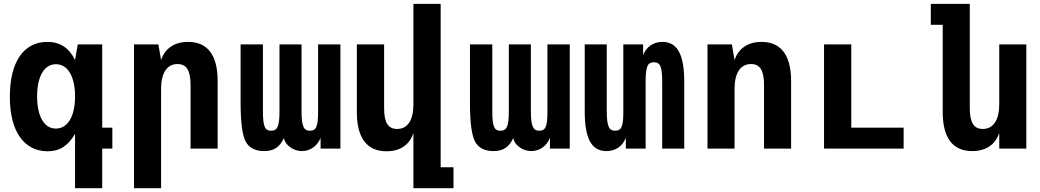

<svg xmlns="http://www.w3.org/2000/svg" viewBox="-20 -780 5458 1008"><path d="M374 208H516.6V0H569.8V-109.9H516.6V-546.9H388.2L374 -464.8C343.3 -528.3 295.4 -560.1 228 -560.1C167 -560.1 117.2 -533.7 83.5 -484.9C49.8 -435.5 31.7 -363.8 31.7 -272.5C31.7 -180.2 50.3 -108.9 84.5 -60.5C118.2 -12.7 167.5 14.2 229.5 14.2C293.5 14.2 336.9 -14.2 374 -77.1ZM273.4 -105C242.7 -105 218.3 -120.6 201.2 -149.9C184.1 -179.2 174.8 -221.7 174.8 -273.9C174.8 -300.8 177.2 -323.7 181.6 -344.7C186 -364.7 192.4 -382.8 201.2 -397.9C217.3 -425.8 241.7 -442.9 273.9 -442.9C305.7 -442.9 330.1 -426.3 347.2 -397.5C364.7 -367.7 374 -326.2 374 -273.9C374 -220.7 364.3 -179.2 347.2 -150.4C330.1 -121.6 305.2 -105 273.4 -105Z M683.6 208H825.7V-313C825.7 -395 855.5 -443.8 912.1 -443.8C959.5 -443.8 980.5 -410.2 980.5 -333V0H1122.6V-355C1122.6 -492.2 1068.8 -560.1 967.3 -560.1C894.5 -560.1 845.7 -524.9 825.7 -464.8L811.5 -546.9H683.6Z M1366.7 13.2C1418.5 13.2 1448.7 -8.3 1470.2 -54.7C1474.1 -37.1 1483.9 -21 1503.9 -6.8C1521 5.4 1542 13.2 1565.4 13.2C1608.4 13.2 1647 -13.7 1663.1 -56.6V0H1767.1V-546.9H1649.9V-195.8C1649.9 -154.3 1647.5 -128.9 1640.6 -113.8C1633.3 -97.2 1621.6 -93.8 1607.4 -93.8C1591.8 -93.8 1580.6 -98.1 1573.2 -114.7C1566.4 -129.9 1563 -155.3 1563 -195.8V-546.9H1447.3V-195.8C1447.3 -155.3 1444.3 -129.9 1437.5 -114.7C1430.2 -98.1 1418.5 -93.8 1402.8 -93.8C1388.7 -93.8 1377.4 -97.2 1370.1 -113.8C1363.3 -128.9 1360.4 -154.3 1360.4 -195.8V-546.9H1243.2V-238.8C1243.2 -127.4 1253.9 -66.4 1270.5 -35.6C1287.1 -4.9 1319.3 13.2 1366.7 13.2Z M2150.4 208H2360.8V98.1H2293.5V-759.8H2150.4V-232.9C2150.4 -150.9 2121.6 -103 2064.9 -103C2017.1 -103 1996.6 -136.7 1996.6 -212.9V-546.9H1853.5V-190.9C1853.5 -54.7 1907.2 14.2 2009.3 14.2C2082.5 14.2 2130.4 -21 2150.4 -81.1Z M2570.8 13.2C2622.6 13.2 2652.8 -8.3 2674.3 -54.7C2678.2 -37.1 2688 -21 2708 -6.8C2725.1 5.4 2746.1 13.2 2769.5 13.2C2812.5 13.2 2851.1 -13.7 2867.2 -56.6V0H2971.2V-546.9H2854V-195.8C2854 -154.3 2851.6 -128.9 2844.7 -113.8C2837.4 -97.2 2825.7 -93.8 2811.5 -93.8C2795.9 -93.8 2784.7 -98.1 2777.3 -114.7C2770.5 -129.9 2767.1 -155.3 2767.1 -195.8V-546.9H2651.4V-195.8C2651.4 -155.3 2648.4 -129.9 2641.6 -114.7C2634.3 -98.1 2622.6 -93.8 2606.9 -93.8C2592.8 -93.8 2581.5 -97.2 2574.2 -113.8C2567.4 -128.9 2564.5 -154.3 2564.5 -195.8V-546.9H2447.3V-238.8C2447.3 -127.4 2458 -66.4 2474.6 -35.6C2491.2 -4.9 2523.4 13.2 2570.8 13.2Z M3163.6 13.2C3214.4 13.2 3249.5 -14.6 3265.6 -56.6V0H3369.6V-362.8C3369.6 -395 3373.5 -421.9 3380.4 -435.5C3386.2 -447.3 3395.5 -453.1 3412.6 -453.1C3428.7 -453.1 3439.9 -447.8 3446.8 -432.6C3453.6 -417 3456.5 -391.6 3456.5 -351.1V0H3572.3V-351.1C3572.3 -489.7 3538.1 -560.1 3458 -560.1C3407.7 -560.1 3372.6 -532.2 3356.4 -490.2V-546.9H3252.4V-183.6C3252.4 -148.4 3248.5 -124.5 3242.2 -111.8C3235.4 -98.1 3224.6 -93.8 3209.5 -93.8C3193.4 -93.8 3182.6 -99.1 3175.8 -114.7C3168.9 -129.9 3165.5 -155.3 3165.5 -195.8V-546.9H3049.8V-195.8C3049.8 -57.1 3083 13.2 3163.6 13.2Z M3694.3 0H3836.4V-313C3836.4 -395 3866.2 -443.8 3922.9 -443.8C3970.2 -443.8 3991.2 -409.7 3991.2 -333V0H4133.3V-355C4133.3 -491.2 4079.1 -560.1 3978 -560.1C3908.7 -560.1 3857.4 -527.3 3836.4 -464.8L3822.3 -546.9H3694.3Z M4306.2 0H4724.1V-109.9H4449.2V-546.9H4306.2Z M5084.5 13.2C5157.2 13.2 5206.1 -22 5226.1 -82V0H5368.2V-546.9H5226.1V-233.9C5226.1 -151.9 5196.3 -103 5139.6 -103C5092.3 -103 5071.3 -136.7 5071.3 -213.9V-759.8H4866.7V-649.9H4929.2V-191.9C4929.2 -54.7 4982.9 13.2 5084.5 13.2Z"/></svg>

Font: Hack
Style: Bold
Weight: 700
Monospace: yes
Designer: Christopher Simpkins
Foundry: Christopher Simpkins
Version: Version 2.010